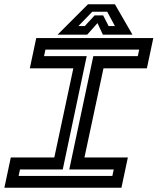

<svg xmlns="http://www.w3.org/2000/svg" viewBox="-30 -878 736 898"><path d="M-9.5 0 20.5 -141.5H224L313 -558.5H109.5L139.5 -700H687L657 -558.5H454L365 -141.5H568L538 0ZM57 -55H495.5L502 -85.5H294L406.5 -615.5H614.5L621 -646H182.5L176 -615.5H375.5L263.5 -85.5H63.5ZM381.5 -858H507.5L589.5 -716H451L426 -770L378 -716H239.5ZM401.5 -823 336.5 -756H366.5L412.5 -806H452.5L478 -756H507.5L471.5 -823Z"/></svg>

Font: Tourney Expanded SemiBold
Style: Italic
Weight: 600
Width: 7
Italic angle: -12°
Designer: Tyler Finck
Foundry: Etcetera Type Co
Version: Version 1.010; ttfautohint (v1.8.3)